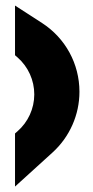

<svg xmlns="http://www.w3.org/2000/svg" viewBox="-20 -669 339 703"><path d="M133.7 -584.9 35 -648.7V-466.8L44.2 -458.8C83.3 -424.5 105.6 -375.1 105.5 -323.1C105.4 -271.1 82.8 -221.8 43.5 -187.8L35 -180.3V14.1L172.7 -111C235.1 -167.8 270.9 -248.7 270.9 -333C270.9 -435.3 219.6 -529.4 133.7 -584.9Z"/></svg>

Font: JUMBOTRON
Style: Regular
Weight: 400
Designer: Ian Langley
Foundry: Ian Langley
Version: Version 1.005;Fontself Maker 3.5.8